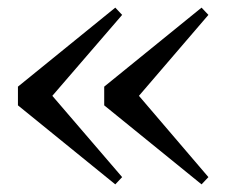

<svg xmlns="http://www.w3.org/2000/svg" viewBox="-20 -530 609 503"><path d="M282 -47 27 -254V-303L282 -510L300 -491L93 -251V-307L300 -66ZM508 -47 253 -254V-303L508 -510L526 -491L320 -251V-307L526 -66Z"/></svg>

Font: Noto Serif KR ExtraLight SemiBold
Style: Regular
Weight: 600
Version: Version 2.002-H1;hotconv 1.1.0;makeotfexe 2.6.0